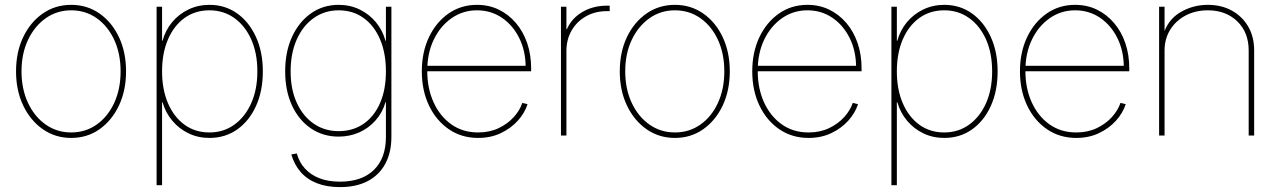

<svg xmlns="http://www.w3.org/2000/svg" viewBox="-20 -557 5253 789"><path d="M272.5 9.8Q207 9.8 155.8 -26.1Q104.5 -62 75.2 -123.8Q45.9 -185.5 45.9 -263.7Q45.9 -342.8 75.2 -404.3Q104.5 -465.8 155.8 -501.5Q207 -537.1 272.5 -537.1Q337.9 -537.1 388.9 -501.5Q439.9 -465.8 469 -404.1Q498 -342.3 498 -263.7Q498 -185.5 469 -123.8Q439.9 -62 389.2 -26.1Q338.4 9.8 272.5 9.8ZM272.5 -12.7Q331.5 -12.7 377.4 -45.2Q423.3 -77.6 449.5 -134.5Q475.6 -191.4 475.6 -263.7Q475.6 -336.4 449.5 -393.1Q423.3 -449.7 377.4 -482.2Q331.5 -514.6 272.5 -514.6Q213.9 -514.6 167.7 -481.9Q121.6 -449.2 95 -392.8Q68.4 -336.4 68.4 -263.7Q68.4 -191.4 95 -134.5Q121.6 -77.6 167.7 -45.2Q213.9 -12.7 272.5 -12.7Z M623.5 204.1V-529.3H646V-389.6H647.9Q659.7 -432.6 687.3 -465.8Q714.8 -499 754.6 -518.1Q794.4 -537.1 840.8 -537.1Q904.8 -537.1 954.1 -502.2Q1003.4 -467.3 1031.7 -405.5Q1060.1 -343.8 1060.1 -263.7Q1060.1 -183.1 1032 -121.3Q1003.9 -59.6 954.6 -24.9Q905.3 9.8 840.8 9.8Q793.9 9.8 754.9 -9Q715.8 -27.8 688 -61Q660.2 -94.2 647.9 -136.7H646V204.1ZM840.8 -12.7Q898.4 -12.7 942.9 -44.7Q987.3 -76.7 1012.5 -133.1Q1037.6 -189.5 1037.6 -263.7Q1037.6 -338.4 1012.5 -394.8Q987.3 -451.2 942.9 -482.9Q898.4 -514.6 840.8 -514.6Q781.7 -514.6 738 -482.9Q694.3 -451.2 670.2 -394.8Q646 -338.4 646 -263.7Q646 -189.5 670.2 -133.1Q694.3 -76.7 738 -44.7Q781.7 -12.7 840.8 -12.7Z M1377 211.9Q1322.8 211.9 1282 195.8Q1241.2 179.7 1215.1 149.4Q1189 119.1 1177.2 77.6L1199.7 73.7Q1209.5 109.9 1233.2 135.7Q1256.8 161.6 1292.7 175.5Q1328.6 189.5 1377 189.5Q1467.3 189.5 1516.6 141.1Q1565.9 92.8 1565.9 5.4V-136.7H1564Q1551.8 -94.2 1523.4 -62.3Q1495.1 -30.3 1456.1 -12.9Q1417 4.4 1371.6 4.4Q1307.6 4.4 1258.1 -29.1Q1208.5 -62.5 1180.2 -123Q1151.9 -183.6 1151.9 -263.7Q1151.9 -344.2 1180.2 -405.8Q1208.5 -467.3 1258.1 -502.2Q1307.6 -537.1 1371.6 -537.1Q1418.5 -537.1 1457.8 -518.1Q1497.1 -499 1524.7 -465.8Q1552.2 -432.6 1564 -389.6H1565.9V-529.3H1588.4V5.4Q1588.4 69.8 1563.2 116.2Q1538.1 162.6 1491 187.3Q1443.8 211.9 1377 211.9ZM1371.6 -18.1Q1430.2 -18.1 1473.9 -48.1Q1517.6 -78.1 1541.7 -133.3Q1565.9 -188.5 1565.9 -263.7Q1565.9 -338.4 1542 -394.8Q1518.1 -451.2 1474.4 -482.9Q1430.7 -514.6 1371.6 -514.6Q1314 -514.6 1269.3 -482.9Q1224.6 -451.2 1199.5 -394.8Q1174.3 -338.4 1174.3 -263.7Q1174.3 -189.5 1199.7 -134.3Q1225.1 -79.1 1269.5 -48.6Q1314 -18.1 1371.6 -18.1Z M1944.8 9.8Q1876.5 9.8 1824.2 -26.1Q1772 -62 1742.7 -123.8Q1713.4 -185.5 1713.4 -263.7Q1713.4 -342.3 1742.7 -404.1Q1772 -465.8 1823.2 -501.5Q1874.5 -537.1 1939.9 -537.1Q1989.3 -537.1 2029.8 -517.3Q2070.3 -497.6 2100.3 -462.2Q2130.4 -426.8 2146.5 -379.4Q2162.6 -332 2162.6 -276.4V-264.2H1725.1V-286.6H2149.4L2140.1 -280.3Q2140.1 -347.2 2114 -400.1Q2087.9 -453.1 2042.7 -483.9Q1997.6 -514.6 1939.9 -514.6Q1882.3 -514.6 1835.9 -482.4Q1789.6 -450.2 1762.7 -394.5Q1735.8 -338.9 1735.8 -267.1V-265.1Q1735.8 -193.8 1761.7 -136.7Q1787.6 -79.6 1834.5 -46.1Q1881.3 -12.7 1944.8 -12.7Q1991.7 -12.7 2028.8 -30.3Q2065.9 -47.9 2091.1 -75.7Q2116.2 -103.5 2126.5 -134.3L2147.9 -128.9Q2136.2 -92.3 2107.7 -60.8Q2079.1 -29.3 2037.8 -9.8Q1996.6 9.8 1944.8 9.8Z M2285.2 0V-529.3H2307.6V-437H2309.6Q2328.6 -481.4 2373 -507.6Q2417.5 -533.7 2473.6 -533.7Q2478 -533.7 2479.5 -533.7Q2481 -533.7 2485.4 -533.7V-511.2Q2482.9 -511.2 2480.5 -511.2Q2478 -511.2 2473.6 -511.2Q2425.8 -511.2 2388.2 -490Q2350.6 -468.8 2329.1 -431.9Q2307.6 -395 2307.6 -347.2V0Z M2753.4 9.8Q2688 9.8 2636.7 -26.1Q2585.4 -62 2556.2 -123.8Q2526.9 -185.5 2526.9 -263.7Q2526.9 -342.8 2556.2 -404.3Q2585.4 -465.8 2636.7 -501.5Q2688 -537.1 2753.4 -537.1Q2818.8 -537.1 2869.9 -501.5Q2920.9 -465.8 2950 -404.1Q2979 -342.3 2979 -263.7Q2979 -185.5 2950 -123.8Q2920.9 -62 2870.1 -26.1Q2819.3 9.8 2753.4 9.8ZM2753.4 -12.7Q2812.5 -12.7 2858.4 -45.2Q2904.3 -77.6 2930.4 -134.5Q2956.5 -191.4 2956.5 -263.7Q2956.5 -336.4 2930.4 -393.1Q2904.3 -449.7 2858.4 -482.2Q2812.5 -514.6 2753.4 -514.6Q2694.8 -514.6 2648.7 -481.9Q2602.5 -449.2 2575.9 -392.8Q2549.3 -336.4 2549.3 -263.7Q2549.3 -191.4 2575.9 -134.5Q2602.5 -77.6 2648.7 -45.2Q2694.8 -12.7 2753.4 -12.7Z M3302.7 9.8Q3234.4 9.8 3182.1 -26.1Q3129.9 -62 3100.6 -123.8Q3071.3 -185.5 3071.3 -263.7Q3071.3 -342.3 3100.6 -404.1Q3129.9 -465.8 3181.2 -501.5Q3232.4 -537.1 3297.9 -537.1Q3347.2 -537.1 3387.7 -517.3Q3428.2 -497.6 3458.3 -462.2Q3488.3 -426.8 3504.4 -379.4Q3520.5 -332 3520.5 -276.4V-264.2H3083V-286.6H3507.3L3498 -280.3Q3498 -347.2 3471.9 -400.1Q3445.8 -453.1 3400.6 -483.9Q3355.5 -514.6 3297.9 -514.6Q3240.2 -514.6 3193.8 -482.4Q3147.5 -450.2 3120.6 -394.5Q3093.8 -338.9 3093.8 -267.1V-265.1Q3093.8 -193.8 3119.6 -136.7Q3145.5 -79.6 3192.4 -46.1Q3239.3 -12.7 3302.7 -12.7Q3349.6 -12.7 3386.7 -30.3Q3423.8 -47.9 3449 -75.7Q3474.1 -103.5 3484.4 -134.3L3505.9 -128.9Q3494.1 -92.3 3465.6 -60.8Q3437 -29.3 3395.8 -9.8Q3354.5 9.8 3302.7 9.8Z M3643.1 204.1V-529.3H3665.5V-389.6H3667.5Q3679.2 -432.6 3706.8 -465.8Q3734.4 -499 3774.2 -518.1Q3814 -537.1 3860.4 -537.1Q3924.3 -537.1 3973.6 -502.2Q4022.9 -467.3 4051.3 -405.5Q4079.6 -343.8 4079.6 -263.7Q4079.6 -183.1 4051.5 -121.3Q4023.4 -59.6 3974.1 -24.9Q3924.8 9.8 3860.4 9.8Q3813.5 9.8 3774.4 -9Q3735.4 -27.8 3707.5 -61Q3679.7 -94.2 3667.5 -136.7H3665.5V204.1ZM3860.4 -12.7Q3918 -12.7 3962.4 -44.7Q4006.8 -76.7 4032 -133.1Q4057.1 -189.5 4057.1 -263.7Q4057.1 -338.4 4032 -394.8Q4006.8 -451.2 3962.4 -482.9Q3918 -514.6 3860.4 -514.6Q3801.3 -514.6 3757.6 -482.9Q3713.9 -451.2 3689.7 -394.8Q3665.5 -338.4 3665.5 -263.7Q3665.5 -189.5 3689.7 -133.1Q3713.9 -76.7 3757.6 -44.7Q3801.3 -12.7 3860.4 -12.7Z M4402.8 9.8Q4334.5 9.8 4282.2 -26.1Q4230 -62 4200.7 -123.8Q4171.4 -185.5 4171.4 -263.7Q4171.4 -342.3 4200.7 -404.1Q4230 -465.8 4281.2 -501.5Q4332.5 -537.1 4397.9 -537.1Q4447.3 -537.1 4487.8 -517.3Q4528.3 -497.6 4558.3 -462.2Q4588.4 -426.8 4604.5 -379.4Q4620.6 -332 4620.6 -276.4V-264.2H4183.1V-286.6H4607.4L4598.1 -280.3Q4598.1 -347.2 4572 -400.1Q4545.9 -453.1 4500.7 -483.9Q4455.6 -514.6 4397.9 -514.6Q4340.3 -514.6 4293.9 -482.4Q4247.6 -450.2 4220.7 -394.5Q4193.8 -338.9 4193.8 -267.1V-265.1Q4193.8 -193.8 4219.7 -136.7Q4245.6 -79.6 4292.5 -46.1Q4339.4 -12.7 4402.8 -12.7Q4449.7 -12.7 4486.8 -30.3Q4523.9 -47.9 4549.1 -75.7Q4574.2 -103.5 4584.5 -134.3L4606 -128.9Q4594.2 -92.3 4565.7 -60.8Q4537.1 -29.3 4495.8 -9.8Q4454.6 9.8 4402.8 9.8Z M4765.6 -349.6V0H4743.2V-529.3H4765.6V-412.1H4759.8Q4777.3 -474.6 4829.3 -505.9Q4881.3 -537.1 4943.4 -537.1Q4999.5 -537.1 5042.2 -513.4Q5085 -489.7 5109.4 -447.8Q5133.8 -405.8 5133.8 -349.6V0H5111.3V-349.6Q5111.3 -423.8 5064.5 -469.2Q5017.6 -514.6 4943.4 -514.6Q4892.6 -514.6 4852.3 -493.4Q4812 -472.2 4788.8 -434.8Q4765.6 -397.5 4765.6 -349.6Z"/></svg>

Font: Inter 24pt Thin
Style: Regular
Weight: 250
Designer: Rasmus Andersson
Foundry: rsms
Version: Version 4.001;git-66647c0bb